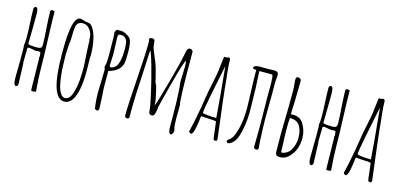

<svg xmlns="http://www.w3.org/2000/svg" viewBox="-65 -1086 3241 1553"><g transform="rotate(15 1555.5 -309.5)"><path d="M222 -4Q222 -13 221 -20Q217 -200 217 -267L214 -271L218 -280Q218 -298 214 -317L199 -321Q190 -318 179 -318Q171 -318 146 -323Q129 -328 115 -328L104 -324Q104 -289 103 -261Q102 -233 102 -198L104 -194Q104 -166 107 -110Q110 -55 110 -27Q110 -16 106 -8.5Q102 -1 94 -1Q72 -1 72 -61Q72 -112 73 -153L74 -244Q74 -335 71 -342Q76 -352 76 -408Q76 -456 72 -525L70 -564L68 -642Q68 -649 73 -655Q78 -661 85 -661Q105 -661 105 -603Q105 -535 104 -480Q102 -425 102 -359Q102 -347 178 -347H182Q201 -347 209.5 -354.5Q218 -362 218 -380Q218 -433 211 -518Q205 -610 205 -656Q205 -662 210 -666.5Q215 -671 222 -671L231 -668Q238 -667 240 -665Q240 -587 246 -432Q252 -276 252 -198Q252 -120 262 -6V0Q253 5 239 5Q227 5 224.5 3.5Q222 2 222 -4ZM189 -361 191 -359H189Z M386 -349V-384Q386 -663 458 -663Q463 -663 472 -660Q504 -649 535 -646Q554 -642 573 -607Q594 -571 604.5 -512Q615 -453 615 -391L613 -386Q613 -353 614 -327L615 -267Q615 -216 611 -175Q605 -113 591 -68Q582 -41 570.5 -23Q559 -5 542 7Q526 19 503 19Q386 19 386 -349ZM557 -65Q576 -121 580 -179Q584 -239 584 -275Q584 -315 578 -393Q573 -480 573 -511L569 -519L571 -524Q571 -568 546.5 -600Q522 -632 487 -632Q441 -632 432 -588Q430 -573 428 -545Q428 -471 422 -444Q422 -429 419 -397L417 -350Q417 -328 418 -311L419 -271Q419 -224 427 -163Q433 -118 441 -87Q449 -56 464 -34Q479 -10 499 -10Q538 -10 557 -65Z M759 12Q748 -51 748 -132Q748 -164 751 -225L753 -318Q746 -332 746 -341Q756 -357 756 -433Q756 -615 751 -627Q760 -652 765 -652H809Q820 -652 840.5 -641.5Q861 -631 875 -619Q900 -596 900 -501Q900 -450 897 -423Q895 -404 890.5 -393Q886 -382 877 -368Q862 -345 826 -328Q811 -320 784 -312V-193Q784 -168 789 -95L791 -63L793 2Q793 20 774 20ZM840 -373Q847 -383 853 -400Q859 -417 861 -433Q867 -462 867 -500V-527Q867 -541 866 -554Q865 -567 862 -579Q858 -592 851.5 -600.5Q845 -609 834 -615Q822 -621 805 -621Q793 -621 788 -615Q783 -609 783 -594Q783 -570 786 -522L788 -450Q788 -424 786 -403L784 -356L791 -346Q820 -346 840 -373Z M1383 -12V-78Q1383 -222 1377 -303L1374 -340Q1370 -365 1370 -384Q1370 -418 1372 -446L1374 -508Q1374 -539 1370 -555Q1350 -541 1249 -134L1248 -119Q1245 -94 1240 -79Q1237 -68 1231.5 -62Q1226 -56 1219 -56Q1203 -56 1196 -64Q1189 -72 1189 -89Q1189 -116 1163.5 -229Q1138 -342 1108.5 -446Q1079 -550 1068 -561Q1067 -526 1060 -396Q1046 -166 1046 -34L1047 6Q1043 19 1026 19Q1023 19 1016 13.5Q1009 8 1009 5Q1009 -85 1025 -311Q1040 -521 1040 -626Q1040 -631 1038 -636Q1035 -642 1035 -645Q1035 -660 1061 -660Q1078 -660 1081 -645Q1085 -625 1085 -615L1086 -603Q1091 -577 1115 -523Q1134 -480 1144 -448Q1150 -424 1155 -409Q1171 -351 1176 -323L1189 -297Q1192 -282 1201 -248Q1210 -210 1214 -186Q1218 -162 1218 -140Q1229 -157 1280.5 -344.5Q1332 -532 1341 -584Q1342 -586 1342.5 -589.5Q1343 -593 1344 -599Q1346 -612 1353 -638Q1361 -658 1377 -658Q1384 -658 1393 -652Q1402 -646 1402 -640Q1402 -223 1415 -199V-147Q1414 -124 1414 -94Q1414 -30 1421 2Q1422 3 1422.5 5Q1423 7 1424 10Q1425 14 1425 19Q1425 30 1418.5 41Q1412 52 1403 52Q1383 52 1383 -12ZM1370 -561H1369L1367 -560L1370 -559Z M1747 -13Q1738 -86 1736 -104L1731 -144Q1709 -149 1681 -149L1645 -151Q1621 -154 1610 -154Q1604 -154 1603 -149Q1603 -146 1602 -146L1600 -126Q1599 -108 1589 -54Q1584 -27 1577 -12Q1569 5 1562 5Q1556 5 1549 -0.5Q1542 -6 1542 -12L1543 -15L1544 -18Q1562 -89 1574 -159L1586 -221L1598 -297Q1598 -297 1609 -363Q1614 -390 1627 -450Q1641 -518 1644 -543Q1645 -546 1648 -580Q1652 -618 1655 -636Q1658 -662 1661 -666H1668Q1671 -665 1675 -665Q1687 -665 1693 -671Q1700 -671 1705.5 -666.5Q1711 -662 1711 -656Q1711 -608 1718 -546Q1722 -514 1724 -493Q1735 -364 1780 -9V-6Q1780 4 1772 9Q1757 9 1753 5.5Q1749 2 1747 -13ZM1726 -171Q1716 -315 1688 -596L1634 -329Q1611 -214 1611 -184Q1611 -179 1649 -175Q1687 -171 1716 -171Z M1871 1Q1859 1 1856 -11V-14Q1856 -21 1864 -26.5Q1872 -32 1875 -34Q1894 -50 1904.5 -73Q1915 -96 1926 -135Q1946 -212 1946 -311Q1946 -336 1944 -386Q1941 -448 1939 -529Q1937 -610 1938 -632Q1937 -632 1935 -631.5Q1933 -631 1930 -631Q1908 -631 1908 -641Q1908 -652 1924 -658Q1939 -664 1958 -663.5Q1977 -663 1983 -663H2031Q2065 -663 2069 -664Q2094 -666 2105 -659Q2116 -652 2116 -632Q2116 -623 2115 -618Q2111 -589 2111 -551L2112 -480Q2112 -419 2111 -389L2110 -297V-267Q2110 -209 2116 -91Q2116 -76 2118 -57.5Q2120 -39 2121 -31V-27Q2121 -17 2117.5 -13Q2114 -9 2104 -8H2102Q2093 -8 2087.5 -13Q2082 -18 2082 -28L2083 -91Q2084 -128 2084 -202L2081 -465L2082 -527Q2082 -567 2079 -604Q2079 -610 2073 -628H1964L1968 -549L1971 -491Q1975 -349 1975 -278Q1973 -170 1944 -79Q1927 -28 1891 -6Q1879 1 1871 1Z M2265 -38Q2264 -93 2264 -203L2266 -288Q2267 -331 2268 -394Q2269 -457 2269 -541Q2269 -572 2263 -630V-635Q2263 -649 2267 -654.5Q2271 -660 2281 -660Q2294 -660 2301.5 -652.5Q2309 -645 2308 -632Q2306 -506 2304 -444Q2301 -399 2301 -357H2326Q2380 -355 2407 -312Q2441 -257 2441 -193Q2441 -141 2424.5 -99.5Q2408 -58 2373 -25Q2346 2 2302 2Q2282 2 2273.5 -7Q2265 -16 2265 -38ZM2380 -80Q2410 -131 2410 -187Q2410 -247 2385.5 -286.5Q2361 -326 2301 -325Q2298 -280 2298 -236Q2298 -192 2302 -104Q2302 -82 2304 -38Q2325 -37 2347 -49.5Q2369 -62 2380 -80Z M2693 -4Q2693 -13 2692 -20Q2688 -200 2688 -267L2685 -271L2689 -280Q2689 -298 2685 -317L2670 -321Q2661 -318 2650 -318Q2642 -318 2617 -323Q2600 -328 2586 -328L2575 -324Q2575 -289 2574 -261Q2573 -233 2573 -198L2575 -194Q2575 -166 2578 -110Q2581 -55 2581 -27Q2581 -16 2577 -8.5Q2573 -1 2565 -1Q2543 -1 2543 -61Q2543 -112 2544 -153L2545 -244Q2545 -335 2542 -342Q2547 -352 2547 -408Q2547 -456 2543 -525L2541 -564L2539 -642Q2539 -649 2544 -655Q2549 -661 2556 -661Q2576 -661 2576 -603Q2576 -535 2575 -480Q2573 -425 2573 -359Q2573 -347 2649 -347H2653Q2672 -347 2680.5 -354.5Q2689 -362 2689 -380Q2689 -433 2682 -518Q2676 -610 2676 -656Q2676 -662 2681 -666.5Q2686 -671 2693 -671L2702 -668Q2709 -667 2711 -665Q2711 -587 2717 -432Q2723 -276 2723 -198Q2723 -120 2733 -6V0Q2724 5 2710 5Q2698 5 2695.5 3.5Q2693 2 2693 -4ZM2660 -361 2662 -359H2660Z M3042 -13Q3033 -86 3031 -104L3026 -144Q3004 -149 2976 -149L2940 -151Q2916 -154 2905 -154Q2899 -154 2898 -149Q2898 -146 2897 -146L2895 -126Q2894 -108 2884 -54Q2879 -27 2872 -12Q2864 5 2857 5Q2851 5 2844 -0.5Q2837 -6 2837 -12L2838 -15L2839 -18Q2857 -89 2869 -159L2881 -221L2893 -297Q2893 -297 2904 -363Q2909 -390 2922 -450Q2936 -518 2939 -543Q2940 -546 2943 -580Q2947 -618 2950 -636Q2953 -662 2956 -666H2963Q2966 -665 2970 -665Q2982 -665 2988 -671Q2995 -671 3000.5 -666.5Q3006 -662 3006 -656Q3006 -608 3013 -546Q3017 -514 3019 -493Q3030 -364 3075 -9V-6Q3075 4 3067 9Q3052 9 3048 5.5Q3044 2 3042 -13ZM3021 -171Q3011 -315 2983 -596L2929 -329Q2906 -214 2906 -184Q2906 -179 2944 -175Q2982 -171 3011 -171Z"/></g></svg>

Font: Amatic SC
Style: Regular
Weight: 400
Designer: Multiple Designers
Foundry: Vernon Adams
Version: Version 2.505